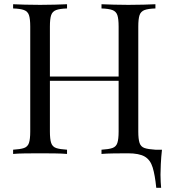

<svg xmlns="http://www.w3.org/2000/svg" viewBox="-20 -728 797 908"><path d="M719 160Q713 100 702 64Q691 28 664.5 12.5Q638 -3 585 -3L634 -106Q634 -70 640 -51.5Q646 -33 663.5 -26.5Q681 -20 715 -20H746Q742 15 740.5 48Q739 81 739 98Q739 116 740 132.5Q741 149 742 160ZM460 0V-20Q494 -22 511.5 -28Q529 -34 535 -52Q541 -70 541 -106V-602Q541 -639 535 -656.5Q529 -674 511.5 -680.5Q494 -687 460 -688V-708Q483 -707 518 -706Q553 -705 587 -705Q626 -705 660 -706Q694 -707 715 -708V-688Q681 -687 663.5 -680.5Q646 -674 640 -656.5Q634 -639 634 -602V-106Q634 -70 640 -52Q646 -34 663.5 -28Q681 -22 715 -20V0Q694 -2 660 -2.5Q626 -3 587 -3Q553 -3 518 -2.5Q483 -2 460 0ZM42 0V-20Q76 -22 93.5 -28Q111 -34 117 -52Q123 -70 123 -106V-602Q123 -639 117 -656.5Q111 -674 93.5 -680.5Q76 -687 42 -688V-708Q63 -707 97 -706Q131 -705 170 -705Q205 -705 239.5 -706Q274 -707 297 -708V-688Q263 -687 245.5 -680.5Q228 -674 222 -656.5Q216 -639 216 -602V-106Q216 -70 222 -52Q228 -34 245.5 -28Q263 -22 297 -20V0Q274 -2 239.5 -2.5Q205 -3 170 -3Q131 -3 97 -2.5Q63 -2 42 0ZM181 -346V-366H576V-346Z"/></svg>

Font: Playfair Display
Style: Regular
Weight: 400
Designer: Claus Eggers Sørensen
Foundry: Claus Eggers Sørensen
Version: Version 1.203